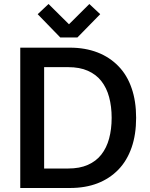

<svg xmlns="http://www.w3.org/2000/svg" viewBox="-20 -938 747 958"><path d="M168 -867.2 222.2 -918 324.2 -816.9 425.8 -918 480 -867.2 366.2 -751H280.8ZM81.1 -700.2H329.1Q404.8 -700.2 466.8 -676.3Q527.3 -652.8 570.8 -607.9Q614.3 -563.5 636.7 -498Q659.2 -433.6 659.2 -350.1Q659.2 -266.6 636.7 -202.1Q613.8 -136.2 570.8 -91.8Q527.3 -46.9 466.8 -23.4Q406.2 0 329.1 0H81.1ZM524.4 -453.6Q512.2 -499.5 485.4 -533.7Q460 -566.4 418 -585Q377.4 -603 319.8 -603H200.2V-97.2H319.8Q377.4 -97.2 418 -115.2Q460 -133.8 485.4 -166.5Q512.2 -200.7 524.4 -246.6Q537.1 -293.5 537.1 -350.1Q537.1 -406.7 524.4 -453.6Z"/></svg>

Font: Post Grotesk Medium
Style: Medium
Weight: 500
Version: Version 1.0